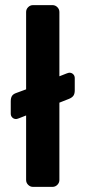

<svg xmlns="http://www.w3.org/2000/svg" viewBox="-20 -730 334 750"><path d="M240 -443Q248 -446 251 -446Q260 -446 266 -440Q272 -434 272 -425V-377Q272 -364 267 -356.5Q262 -349 250 -344L212 -329V-27Q212 -16 204 -8Q196 0 185 0H109Q98 0 90 -8Q82 -16 82 -27V-279L54 -268Q46 -265 43 -265Q34 -265 28 -271Q22 -277 22 -286V-334Q22 -348 27 -355.5Q32 -363 44 -367L82 -381V-683Q82 -694 90 -702Q98 -710 109 -710H185Q196 -710 204 -702Q212 -694 212 -683V-432Z"/></svg>

Font: Hezaedrus Medium
Style: Regular
Weight: 500
Designer: Hubert & Fischer
Foundry: Hubert & Fischer
Version: Version 1.10;September 3, 2019;FontCreator 11.5.0.2425 64-bi